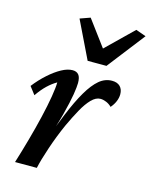

<svg xmlns="http://www.w3.org/2000/svg" viewBox="-103 -730 633 798"><g transform="rotate(15 214.0 -330.5)"><path d="M314.5 -345.7Q294.9 -345.7 275.9 -326.2Q256.8 -306.6 238.8 -273.9Q220.7 -241.2 202.1 -201.2Q177.7 -146.5 159.2 -91.3Q140.6 -36.1 132.8 0H39.1Q54.7 -49.8 69.8 -104Q85 -158.2 97.2 -210Q109.4 -261.7 116.2 -302.7Q123 -343.8 123 -365.2Q102.5 -353.5 83.5 -335.4Q64.5 -317.4 44.9 -289.1L19.5 -322.3Q43.9 -353.5 71.3 -377.9Q98.6 -402.3 124.5 -416.5Q150.4 -430.7 171.9 -430.7Q189.5 -430.7 198.2 -419.9Q207 -409.2 207 -384.8Q207 -369.1 201.7 -335.4Q196.3 -301.8 181.2 -243.2Q166 -184.6 133.8 -95.7H129.9Q161.1 -179.7 187 -242.7Q212.9 -305.7 237.3 -347.2Q261.7 -388.7 286.6 -409.7Q311.5 -430.7 341.8 -430.7Q364.3 -430.7 376.5 -418.5Q388.7 -406.2 388.7 -384.8Q388.7 -370.1 382.3 -354.5Q376 -338.9 363.3 -324.2Q352.5 -335 339.4 -340.3Q326.2 -345.7 314.5 -345.7ZM143.6 -645.5 187.5 -661.1 294.9 -516.6H235.4L383.8 -661.1L427.7 -645.5L302.7 -484.4H221.7Z"/></g></svg>

Font: Crimson Pro Medium
Style: Italic
Weight: 500
Italic angle: -12°
Designer: Jacques Le Bailly
Foundry: Baron von Fonthausen
Version: Version 1.003